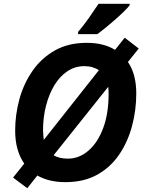

<svg xmlns="http://www.w3.org/2000/svg" viewBox="-20 -951 770 1013"><path d="M124 42 49 -14 108 -88Q60 -156 60 -262Q60 -346 82.5 -428Q105 -510 151.5 -577Q198 -644 269 -684.5Q340 -725 438 -725Q527 -725 587 -688L638 -752L712 -695L655 -624Q678 -590 688.5 -548.5Q699 -507 699 -458Q699 -371 677 -287.5Q655 -204 609.5 -136.5Q564 -69 493.5 -29.5Q423 10 325 10Q238 10 177 -25ZM211 -213 502 -581Q488 -590 468.5 -596Q449 -602 425 -602Q376 -602 335.5 -575Q295 -548 266.5 -500.5Q238 -453 222.5 -392Q207 -331 207 -262Q207 -251 208.5 -238.5Q210 -226 211 -213ZM338 -114Q398 -114 447 -156.5Q496 -199 524.5 -275.5Q553 -352 553 -454Q553 -462 552.5 -473.5Q552 -485 551 -493L263 -132Q292 -114 338 -114ZM392 -771V-783Q417 -811 447 -853.5Q477 -896 500 -931H664V-923Q653 -909 632.5 -889Q612 -869 587 -847Q562 -825 537.5 -805Q513 -785 494 -771Z"/></svg>

Font: BC Sans
Style: Bold Italic
Weight: 700
Italic angle: -12°
Designer: Monotype Design Team
Province of B.C.
Foundry: Monotype Imaging Inc.
Version: Version 2.000;GOOG;noto-source:20170915:90ef993387c0